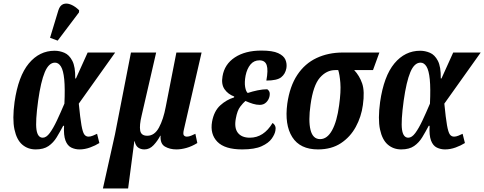

<svg xmlns="http://www.w3.org/2000/svg" viewBox="-20 -832 2729 1082"><path d="M181 10Q137 10 105.5 -17Q74 -44 61.5 -102.5Q49 -161 62 -257Q83 -403 142.5 -474.5Q202 -546 288 -546Q316 -546 343 -534.5Q370 -523 387.5 -489.5Q405 -456 404 -390H408L474 -536H629L424 -248Q432 -166 439 -126.5Q446 -87 455 -74.5Q464 -62 479 -62Q490 -62 503.5 -67.5Q517 -73 527 -78L540 -26Q518 -12 488 -1Q458 10 428 10Q403 10 381.5 -0.5Q360 -11 349 -40Q338 -69 341 -123H336Q318 -89 299.5 -58.5Q281 -28 253.5 -9Q226 10 181 10ZM221 -56Q241 -56 260.5 -82.5Q280 -109 300.5 -152.5Q321 -196 343 -248Q347 -334 342 -384.5Q337 -435 323.5 -457Q310 -479 290 -479Q255 -479 232.5 -425.5Q210 -372 195 -265Q179 -148 185.5 -102Q192 -56 221 -56ZM305 -603 262 -619 309 -774Q318 -802 337 -809Q356 -816 380 -806Q404 -796 426 -774L425 -762Z M560 230 628 -75 718 -536H860L778 -180Q765 -126 770 -96.5Q775 -67 810 -67Q851 -67 876 -113.5Q901 -160 914 -230L974 -536H1116L1017 -105Q1010 -77 1016 -69.5Q1022 -62 1033 -62Q1045 -62 1057.5 -67.5Q1070 -73 1081 -78L1092 -26Q1061 -7 1031 1.5Q1001 10 974 10Q937 10 909.5 -6Q882 -22 885 -67H883Q868 -38 845.5 -14Q823 10 794 10Q773 10 758.5 -0.5Q744 -11 739 -36H737L702 230Z M1345 10Q1247 10 1205 -33Q1163 -76 1175 -146Q1186 -206 1221 -238Q1256 -270 1299 -283L1300 -288Q1265 -301 1245.5 -329Q1226 -357 1234 -402Q1245 -470 1303.5 -508.5Q1362 -547 1453 -547Q1516 -547 1547.5 -532.5Q1579 -518 1588.5 -495.5Q1598 -473 1594 -448Q1588 -415 1564.5 -396.5Q1541 -378 1481 -378Q1492 -437 1483 -464.5Q1474 -492 1442 -492Q1411 -492 1391.5 -468.5Q1372 -445 1364 -406Q1357 -368 1361.5 -342Q1366 -316 1376 -308Q1403 -317 1432 -323Q1461 -329 1486 -329Q1493 -325 1497.5 -316Q1502 -307 1499 -290Q1495 -270 1480.5 -255.5Q1466 -241 1444 -241Q1425 -241 1405.5 -247Q1386 -253 1363 -263Q1350 -252 1333.5 -230.5Q1317 -209 1309 -164Q1299 -111 1320.5 -83.5Q1342 -56 1388 -56Q1466 -56 1516 -139Q1538 -124 1532 -96Q1529 -76 1511.5 -51Q1494 -26 1454.5 -8Q1415 10 1345 10Z M1772 10Q1671 10 1627 -59.5Q1583 -129 1599 -248Q1613 -346 1655.5 -410Q1698 -474 1764 -505Q1830 -536 1912 -536H2118L2082 -437H1976Q2006 -405 2021 -361.5Q2036 -318 2025 -240Q2016 -174 1985 -117Q1954 -60 1901 -25Q1848 10 1772 10ZM1784 -48Q1824 -48 1851.5 -98Q1879 -148 1891 -238Q1902 -317 1898 -365Q1894 -413 1886 -437H1869Q1820 -437 1782.5 -394Q1745 -351 1730 -242Q1717 -151 1730 -99.5Q1743 -48 1784 -48Z M2241 10Q2197 10 2165.5 -17Q2134 -44 2121.5 -102.5Q2109 -161 2122 -257Q2143 -403 2202.5 -474.5Q2262 -546 2348 -546Q2376 -546 2403 -534.5Q2430 -523 2447.5 -489.5Q2465 -456 2464 -390H2468L2534 -536H2689L2484 -248Q2492 -166 2499 -126.5Q2506 -87 2515 -74.5Q2524 -62 2539 -62Q2550 -62 2563.5 -67.5Q2577 -73 2587 -78L2600 -26Q2578 -12 2548 -1Q2518 10 2488 10Q2463 10 2441.5 -0.5Q2420 -11 2409 -40Q2398 -69 2401 -123H2396Q2378 -89 2359.5 -58.5Q2341 -28 2313.5 -9Q2286 10 2241 10ZM2281 -56Q2301 -56 2320.5 -82.5Q2340 -109 2360.5 -152.5Q2381 -196 2403 -248Q2407 -334 2402 -384.5Q2397 -435 2383.5 -457Q2370 -479 2350 -479Q2315 -479 2292.5 -425.5Q2270 -372 2255 -265Q2239 -148 2245.5 -102Q2252 -56 2281 -56Z"/></svg>

Font: Noto Serif ExtraCondensed
Style: Bold Italic
Weight: 700
Width: 2
Italic angle: -12°
Designer: Monotype Design Team
Foundry: Monotype Imaging Inc.
Version: Version 2.013; ttfautohint (v1.8.4.7-5d5b)